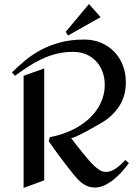

<svg xmlns="http://www.w3.org/2000/svg" viewBox="-20 -902 678 937"><path d="M608.9 -106Q595.7 -87.9 577.6 -67.1Q559.6 -46.4 538.1 -28.6Q516.6 -10.7 492.4 1.2Q468.3 13.2 442.9 13.2Q425.8 13.2 411.1 8.1Q396.5 2.9 384 -5.9Q371.6 -14.6 360.6 -26.1Q349.6 -37.6 339.8 -49.8Q307.6 -89.8 277.1 -130.4Q246.6 -170.9 217.8 -212.9L223.1 -232.9Q254.9 -238.3 287.4 -249.3Q319.8 -260.3 349.6 -276.6Q379.4 -293 405.3 -314.7Q431.2 -336.4 450.2 -363Q469.2 -389.6 480.2 -421.1Q491.2 -452.6 491.2 -488.8Q491.2 -523.4 480 -552.7Q468.8 -582 448.5 -603.5Q428.2 -625 399.9 -637Q371.6 -648.9 336.9 -648.9Q293 -648.9 254.6 -639.2Q216.3 -629.4 181.9 -613Q147.5 -596.7 115.7 -575.7Q84 -554.7 53.2 -532.2L38.1 -548.8Q67.4 -577.1 101.3 -605.7Q135.3 -634.3 177.7 -657.2Q220.2 -680.2 272.7 -694.6Q325.2 -709 391.1 -709Q435.5 -709 472.9 -693.4Q510.3 -677.7 537.1 -649.9Q564 -622.1 579.1 -584Q594.2 -545.9 594.2 -501Q594.2 -431.2 559.1 -379.6Q523.9 -328.1 463.9 -295.9Q456.5 -292 445.6 -285.6Q434.6 -279.3 421.6 -272Q408.7 -264.6 395 -257.3Q381.3 -250 368.7 -243.9Q356 -237.8 345.2 -233.4Q334.5 -229 327.1 -228Q337.4 -214.4 352.3 -195.3Q367.2 -176.3 383.3 -156.2Q399.4 -136.2 415.3 -118.2Q431.2 -100.1 443.8 -88.9Q456.1 -78.6 468.5 -70.8Q481 -63 498 -63Q511.2 -63 524.4 -68.6Q537.6 -74.2 549.8 -83Q562 -91.8 572.8 -102.1Q583.5 -112.3 591.8 -121.1ZM195.8 -22 95.2 15.1V-532.2L195.8 -567.9ZM312.5 -729 300.3 -746.1 414.1 -882.3 471.2 -818.4Z"/></svg>

Font: Redressed
Style: Regular
Weight: 400
Designer: Astigmatic (AOETI)
Foundry: Astigmatic (AOETI)
Version: Version 1.001